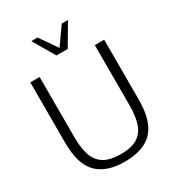

<svg xmlns="http://www.w3.org/2000/svg" viewBox="-220 -1063 1095 1202"><g transform="rotate(-30 327.5 -461.5)"><path d="M326.2 11.7Q193.8 11.7 127.2 -56.2Q60.5 -124 60.5 -278.3V-714.8H127.9V-279.3Q127.9 -205.6 144.5 -152.3Q161.1 -99.1 204.6 -70.6Q248 -42 329.1 -42Q409.7 -42 452.4 -71.3Q495.1 -100.6 511 -154.1Q526.9 -207.5 526.9 -279.3V-714.8H594.7V-281.7Q594.7 -127.9 529.1 -58.1Q463.4 11.7 326.2 11.7ZM286.6 -778.8 194.8 -935.1H240.2L327.1 -810.1L415 -935.1H460L368.2 -778.8Z"/></g></svg>

Font: Pontano Sans Light
Style: Regular
Weight: 300
Designer: Vernon Adams
Foundry: Vernon Adams
Version: Version 2.001